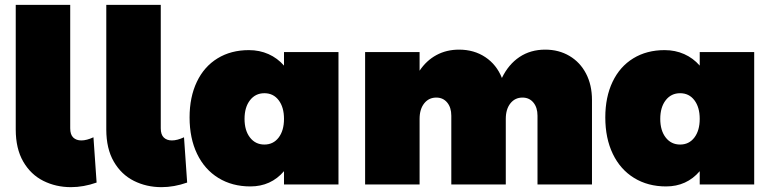

<svg xmlns="http://www.w3.org/2000/svg" viewBox="-20 -762 3190 793"><path d="M316 -182Q338 -182 366 -195L379 -8Q325 11 273 11Q211 11 159 -15Q107 -41 76 -94.5Q45 -148 45 -227V-742H270V-232Q270 -206 282.5 -194Q295 -182 316 -182Z M690 -182Q712 -182 740 -195L753 -8Q699 11 647 11Q585 11 533 -15Q481 -41 450 -94.5Q419 -148 419 -227V-742H644V-232Q644 -206 656.5 -194Q669 -182 690 -182Z M1378 -547V0H1153V-55Q1099 8 1014 8Q939 8 882 -27Q825 -62 794 -126.5Q763 -191 763 -277Q763 -361 793 -424Q823 -487 878.5 -521Q934 -555 1008 -555Q1052 -555 1089 -538.5Q1126 -522 1153 -491V-547ZM1153 -271Q1153 -319 1131 -348Q1109 -377 1072 -377Q1035 -377 1012.5 -348Q990 -319 990 -271Q990 -223 1012.5 -194Q1035 -165 1072 -165Q1109 -165 1131 -194Q1153 -223 1153 -271Z M2425 -349V0H2200V-284Q2200 -318 2183 -338.5Q2166 -359 2138 -359Q2107 -359 2088 -335Q2069 -311 2069 -271V0H1844V-284Q1844 -318 1827 -338.5Q1810 -359 1782 -359Q1751 -359 1732 -335Q1713 -311 1713 -271V0H1488V-547H1713V-470Q1741 -512 1782.5 -534.5Q1824 -557 1876 -557Q1938 -557 1984.5 -526Q2031 -495 2053 -440Q2080 -496 2125.5 -526.5Q2171 -557 2232 -557Q2288 -557 2332 -531Q2376 -505 2400.5 -458Q2425 -411 2425 -349Z M3095 -547V0H2870V-55Q2816 8 2731 8Q2656 8 2599 -27Q2542 -62 2511 -126.5Q2480 -191 2480 -277Q2480 -361 2510 -424Q2540 -487 2595.5 -521Q2651 -555 2725 -555Q2769 -555 2806 -538.5Q2843 -522 2870 -491V-547ZM2870 -271Q2870 -319 2848 -348Q2826 -377 2789 -377Q2752 -377 2729.5 -348Q2707 -319 2707 -271Q2707 -223 2729.5 -194Q2752 -165 2789 -165Q2826 -165 2848 -194Q2870 -223 2870 -271Z"/></svg>

Font: TypoPRO Montserrat Alternates
Style: Regular
Weight: 900
Designer: Julieta Ulanovsky
Foundry: Julieta Ulanovsky
Version: Version 6.001